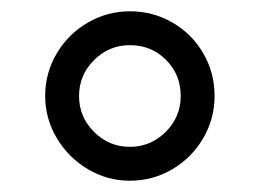

<svg xmlns="http://www.w3.org/2000/svg" viewBox="-20 -780 460 340"><path d="M300 -610Q300 -648 274 -674Q248 -700 210 -700Q173 -700 146.5 -673.5Q120 -647 120 -610Q120 -573 146.5 -546.5Q173 -520 210 -520Q247 -520 273.5 -546.5Q300 -573 300 -610ZM360 -610Q360 -570 340 -535.5Q320 -501 285.5 -480.5Q251 -460 210 -460Q170 -460 135.5 -480.5Q101 -501 80.5 -535.5Q60 -570 60 -610Q60 -651 80.5 -685.5Q101 -720 135.5 -740Q170 -760 210 -760Q251 -760 285.5 -740Q320 -720 340 -685.5Q360 -651 360 -610Z"/></svg>

Font: Goli
Style: Regular
Weight: 400
Designer: jaikishan Patel
Foundry: MagicType
Version: Version 1.000